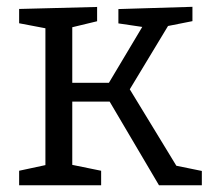

<svg xmlns="http://www.w3.org/2000/svg" viewBox="-20 -552 627 572"><path d="M37 0V-43.3L127.3 -62.7L115.3 -45.7V-482.7L128.3 -465.3L37 -482.7V-525.3L269.3 -531.3V-488.7L184.7 -468.3L195.3 -482.7V-287.3L180.3 -305.3H322L295.3 -290L409.3 -481L416 -470L332.7 -482.3V-525L553.3 -531.7V-489L464 -471.3L487.3 -485.7L357 -270L361.7 -294L511 -49L498.3 -59.7L581.3 -42.7V0H453.7L303.7 -254.3L319.7 -249.3H180.3L195.3 -255V-45.7L184.7 -63L281.3 -43.3V0Z"/></svg>

Font: Bitter Thin
Style: Regular
Weight: 100
Designer: Sol Matas, and Bitter project Authors
Foundry: Sol Matas
Version: Version 2.002